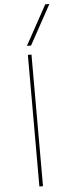

<svg xmlns="http://www.w3.org/2000/svg" viewBox="-65 -1031 382 1061"><g transform="rotate(-5 126.0 -500.0)"><path d="M109 0V-730H129V0ZM131 -780H108L229 -1000H252Z"/></g></svg>

Font: M PLUS 1 Thin
Style: Regular
Weight: 100
Designer: Coji Morishita
Foundry: UNDERFOREST DESIGN
Version: Version 1.001